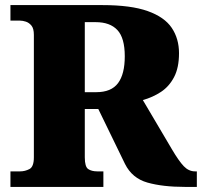

<svg xmlns="http://www.w3.org/2000/svg" viewBox="-20 -734 793 754"><path d="M21 0V-61H59Q78 -61 95.5 -70Q113 -79 113 -116V-597Q113 -622 103.5 -633.5Q94 -645 81.5 -649Q69 -653 59 -653H21V-714H382Q494 -714 560 -690.5Q626 -667 654.5 -624.5Q683 -582 683 -525Q683 -468 663.5 -431Q644 -394 612 -373Q580 -352 541 -341L655 -148Q682 -102 701.5 -81.5Q721 -61 746 -61H753V0H706Q619 0 559 -17Q499 -34 471 -90L366 -306H313V-116Q313 -79 326.5 -70Q340 -61 362 -61H386V0ZM358 -372Q417 -372 443.5 -407.5Q470 -443 470 -513Q470 -585 441 -616Q412 -647 356 -647H313V-372Z"/></svg>

Font: Noto Serif Myanmar Black
Style: Regular
Weight: 900
Designer: Ben Mitchell and the Monotype Design Team
Foundry: Monotype Imaging Inc.
Version: Version 2.106; ttfautohint (v1.8.4.7-5d5b)